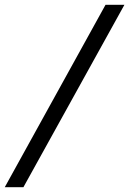

<svg xmlns="http://www.w3.org/2000/svg" viewBox="-20 -691 541 804"><path d="M78.1 92.8H0L421.9 -670.9H501Z"/></svg>

Font: Charis SIL
Style: Bold
Weight: 700
Foundry: SIL International
Version: Version 4.112